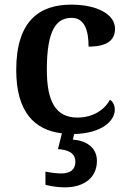

<svg xmlns="http://www.w3.org/2000/svg" viewBox="-20 -568 554 828"><path d="M259 240C344 240 398 197 398 126C398 73 359 39 294 34L300 10C420 7 475 -47 475 -95C475 -113 468 -129 454 -138C431 -94 380 -61 314 -61C221 -61 182 -129 182 -267C182 -441 224 -491 289 -491C346 -491 362 -434 362 -367C449 -367 476 -400 476 -444C476 -507 398 -548 287 -548C153 -548 50 -481 50 -266C50 -85 129 -7 247 7L230 75C273 78 305 91 305 130C305 164 282 180 244 180C226 180 200 177 176 172V229C200 236 238 240 259 240Z"/></svg>

Font: Noto Serif Tamil SemiBold
Style: Italic
Weight: 600
Italic angle: -12°
Designer: Indian Type Foundry, Tom Grace, and the Monotype Design Team
Foundry: Monotype Imaging Inc.
Version: Version 2.003